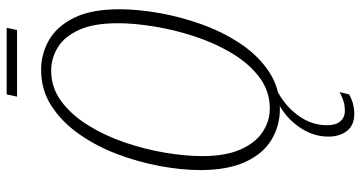

<svg xmlns="http://www.w3.org/2000/svg" viewBox="-280 -590 1110 591"><g transform="rotate(-90 275.5 -295.0)"><path d="M235 11Q183 11 140 -15Q97 -41 72 -95.5Q47 -150 47 -234Q47 -292 59.5 -359Q72 -426 96.5 -490.5Q121 -555 158.5 -608Q196 -661 245 -692.5Q294 -724 356 -724Q404 -724 446.5 -700Q489 -676 515.5 -623Q542 -570 542 -483Q542 -427 530.5 -361Q519 -295 495.5 -229.5Q472 -164 435.5 -109.5Q399 -55 349 -22Q299 11 235 11ZM236 -20Q290 -20 332.5 -52Q375 -84 406.5 -136.5Q438 -189 458.5 -251.5Q479 -314 489 -376Q499 -438 499 -488Q499 -561 479 -606Q459 -651 425.5 -672Q392 -693 353 -693Q301 -693 259 -662Q217 -631 185 -579.5Q153 -528 132 -466.5Q111 -405 100.5 -342.5Q90 -280 90 -228Q90 -156 110.5 -110Q131 -64 164.5 -42Q198 -20 236 -20ZM220 240Q185 240 167.5 217.5Q150 195 150 160Q150 110 183 65.5Q216 21 266 0H296Q246 25 215.5 66.5Q185 108 185 156Q185 183 197 197Q209 211 229 211Q246 211 258.5 207Q271 203 287 195L280 224Q252 240 220 240ZM273 -798 280 -830H485L478 -798Z"/></g></svg>

Font: Noto Serif ExtraCondensed ExtraLight
Style: Italic
Weight: 200
Width: 2
Italic angle: -12°
Designer: Monotype Design Team
Foundry: Monotype Imaging Inc.
Version: Version 2.014; ttfautohint (v1.8.4.7-5d5b)